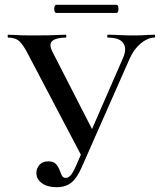

<svg xmlns="http://www.w3.org/2000/svg" viewBox="-20 -770 668 802"><path d="M216 12Q179 12 155.5 -4.5Q132 -21 132 -48Q132 -66 144.5 -81Q157 -96 181 -96Q203 -96 213 -85.5Q223 -75 228 -61.5Q233 -48 238 -37.5Q243 -27 255 -27Q265 -27 274.5 -37Q284 -47 296 -74L494 -528Q511 -567 495 -590Q479 -613 430 -613Q428 -613 428 -619Q428 -625 430 -625Q456 -625 479 -623.5Q502 -622 540 -622Q560 -622 572 -622.5Q584 -623 595.5 -624Q607 -625 625 -625Q628 -625 628 -619Q628 -613 625 -613Q598 -613 569 -589.5Q540 -566 522 -526L322 -73Q303 -28 279 -8Q255 12 216 12ZM324 -112 98 -542Q79 -580 62 -596.5Q45 -613 14 -613Q12 -613 12 -619Q12 -625 14 -625Q30 -625 41.5 -624Q53 -623 69.5 -622.5Q86 -622 117 -622Q157 -622 182.5 -622.5Q208 -623 224.5 -624Q241 -625 255 -625Q257 -625 257 -619Q257 -613 255 -613Q216 -613 199 -599.5Q182 -586 200 -552L373 -214ZM215 -716Q210 -716 207.5 -724.5Q205 -733 207.5 -741.5Q210 -750 215 -750H466Q472 -750 474 -741.5Q476 -733 474 -724.5Q472 -716 466 -716Z"/></svg>

Font: Cormorant SemiBold
Style: Regular
Weight: 600
Designer: Christian Thalmann (Catharsis Fonts)
Foundry: Catharsis Fonts
Version: Version 4.000